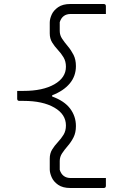

<svg xmlns="http://www.w3.org/2000/svg" viewBox="-20 -780 640 961"><path d="M360 -149Q360 -116 348 -92.5Q336 -69 319.5 -50Q303 -31 291 -13Q279 5 279 26V70Q292 111 334 111H510V150Q510 161 499 161H332Q294 161 271 145Q248 129 238.5 107Q229 85 229 68V14Q229 -12 241 -31.5Q253 -51 269.5 -68.5Q286 -86 298 -105.5Q310 -125 310 -152Q310 -208 252 -241.5Q194 -275 98 -275H77Q66 -275 66 -286V-325H98Q194 -325 252 -358Q310 -391 310 -446Q310 -473 298 -493Q286 -513 269.5 -530.5Q253 -548 241 -567.5Q229 -587 229 -613V-667Q229 -685 238.5 -706.5Q248 -728 271 -744Q294 -760 332 -760H499Q510 -760 510 -749V-710H334Q292 -710 279 -669V-625Q279 -604 291 -586Q303 -568 319.5 -548.5Q336 -529 348 -505.5Q360 -482 360 -449Q360 -399 329 -362Q298 -325 241 -303V-297Q302 -275 331 -236.5Q360 -198 360 -149Z"/></svg>

Font: Recursive Mn Lnr St Lt
Style: Regular
Weight: 300
Monospace: yes
Version: Version 1.079;hotconv 1.0.112;makeotfexe 2.5.65598; ttfautoh